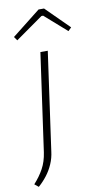

<svg xmlns="http://www.w3.org/2000/svg" viewBox="-131 -747 530 1000"><g transform="rotate(-10 134.5 -247.0)"><path d="M159 -482 86 38Q82 72 68.5 103Q55 134 35 160Q15 186 -10 208L-31 191Q0 157 20 120.5Q40 84 47 36L120 -482ZM178 -702 300 -581 283 -564 167 -666H158L12 -563L-2 -583L149 -702Z"/></g></svg>

Font: Exo 2 ExtraLight
Style: Italic
Weight: 250
Italic angle: -8°
Designer: Natanael Gama
Foundry: Natanael Gama
Version: Version 2.010